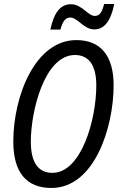

<svg xmlns="http://www.w3.org/2000/svg" viewBox="-20 -923 604 953"><path d="M230 -776H280C290 -815 304 -836 329 -836C365 -836 396 -777 448 -777C494 -777 529 -813 547 -903H497C485 -859 474 -844 450 -844C417 -844 387 -902 332 -902C278 -902 247 -857 230 -776ZM235 10C450 10 544 -293 544 -499C544 -646 480 -724 359 -724C154 -724 46 -445 46 -220C46 -69 110 10 235 10ZM240 -65C171 -65 133 -115 133 -220C133 -372 201 -650 352 -650C420 -650 458 -600 458 -500C458 -327 383 -65 240 -65Z"/></svg>

Font: Noto Sans Condensed
Style: Italic
Weight: 400
Width: 3
Italic angle: -12°
Designer: Monotype Design Team
Foundry: Monotype Imaging Inc.
Version: Version 2.013